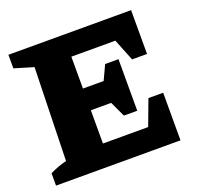

<svg xmlns="http://www.w3.org/2000/svg" viewBox="-117 -782 929 906"><g transform="rotate(-20 347.5 -328.5)"><path d="M566 -239H640V0H15V-62Q55 -82 99 -93L111 -560L15 -589V-657H631V-437H556L512 -547H291V-387H395L429 -460H496V-201H429L393 -278H291V-111H518Z"/></g></svg>

Font: Piazzolla ExtraBold
Style: Regular
Weight: 800
Designer: Juan Pablo del Peral
Foundry: Huerta Tipografica
Version: Version 1.330